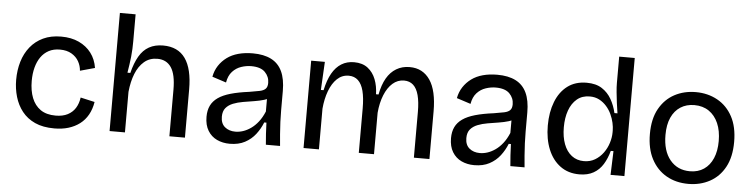

<svg xmlns="http://www.w3.org/2000/svg" viewBox="-44 -909 4440 1132"><g transform="rotate(5 2175.5 -343.0)"><path d="M300 13Q232 13 185 -8.5Q138 -30 108.5 -67.5Q79 -105 65 -153Q51 -201 51 -253Q51 -311 66 -361Q81 -411 111.5 -449Q142 -487 187.5 -508.5Q233 -530 294 -530Q354 -530 399 -509Q444 -488 472 -451Q500 -414 508 -363L421 -339Q419 -368 404.5 -394Q390 -420 362 -436.5Q334 -453 293 -453Q255 -453 227 -438Q199 -423 180.5 -396.5Q162 -370 152.5 -334Q143 -298 143 -255Q143 -197 160 -154Q177 -111 211.5 -87Q246 -63 301 -63Q343 -63 372 -78Q401 -93 417.5 -119.5Q434 -146 439 -182L523 -163Q516 -120 497.5 -87Q479 -54 450 -32Q421 -10 383.5 1.5Q346 13 300 13Z M626 0V-310V-699H719V-539Q719 -517 718 -494Q717 -471 714.5 -447.5Q712 -424 708.5 -400Q705 -376 701 -352H718Q733 -412 756 -451.5Q779 -491 814 -510.5Q849 -530 897 -530Q985 -530 1028.5 -468.5Q1072 -407 1072 -285V0H980V-276Q980 -366 952 -407.5Q924 -449 870 -449Q824 -449 792 -421.5Q760 -394 741.5 -347.5Q723 -301 717 -240V0Z M1338 13Q1296 13 1262 -3Q1228 -19 1208 -52Q1188 -85 1188 -134Q1188 -172 1201.5 -200Q1215 -228 1243.5 -248Q1272 -268 1317.5 -281Q1363 -294 1426 -302Q1464 -308 1487.5 -313Q1511 -318 1522 -329.5Q1533 -341 1533 -364Q1533 -401 1507 -427.5Q1481 -454 1425 -454Q1396 -454 1366 -444Q1336 -434 1314 -410Q1292 -386 1285 -345L1202 -372Q1209 -409 1228 -438Q1247 -467 1275.5 -488Q1304 -509 1342.5 -519.5Q1381 -530 1428 -530Q1493 -530 1536.5 -508Q1580 -486 1601.5 -440.5Q1623 -395 1623 -324V-210Q1623 -178 1624.5 -141.5Q1626 -105 1629 -68.5Q1632 -32 1635 0H1551Q1548 -32 1546 -64.5Q1544 -97 1543 -130H1530Q1515 -92 1490 -59.5Q1465 -27 1427.5 -7Q1390 13 1338 13ZM1365 -61Q1387 -61 1410 -68.5Q1433 -76 1456 -92Q1479 -108 1499 -133.5Q1519 -159 1534 -195V-291L1561 -287Q1545 -271 1518.5 -263Q1492 -255 1460 -250Q1428 -245 1395.5 -239.5Q1363 -234 1336.5 -223.5Q1310 -213 1294 -194Q1278 -175 1278 -142Q1278 -102 1302.5 -81.5Q1327 -61 1365 -61Z M1774 0V-317V-517H1855L1846 -350H1862Q1875 -411 1897.5 -450.5Q1920 -490 1952.5 -510Q1985 -530 2027 -530Q2077 -530 2108.5 -505.5Q2140 -481 2155.5 -441Q2171 -401 2172 -353H2187Q2198 -411 2220.5 -450Q2243 -489 2277.5 -509.5Q2312 -530 2356 -530Q2396 -530 2426 -514Q2456 -498 2477 -467Q2498 -436 2508.5 -389.5Q2519 -343 2519 -283V0H2427V-271Q2427 -330 2416.5 -369.5Q2406 -409 2384.5 -428.5Q2363 -448 2330 -448Q2292 -448 2262.5 -422Q2233 -396 2214.5 -350Q2196 -304 2191 -245V0H2101V-263Q2101 -325 2090.5 -366Q2080 -407 2058 -427.5Q2036 -448 2003 -448Q1963 -448 1934 -420.5Q1905 -393 1887.5 -346Q1870 -299 1865 -241V0Z M2785 13Q2743 13 2709 -3Q2675 -19 2655 -52Q2635 -85 2635 -134Q2635 -172 2648.5 -200Q2662 -228 2690.5 -248Q2719 -268 2764.5 -281Q2810 -294 2873 -302Q2911 -308 2934.5 -313Q2958 -318 2969 -329.5Q2980 -341 2980 -364Q2980 -401 2954 -427.5Q2928 -454 2872 -454Q2843 -454 2813 -444Q2783 -434 2761 -410Q2739 -386 2732 -345L2649 -372Q2656 -409 2675 -438Q2694 -467 2722.5 -488Q2751 -509 2789.5 -519.5Q2828 -530 2875 -530Q2940 -530 2983.5 -508Q3027 -486 3048.5 -440.5Q3070 -395 3070 -324V-210Q3070 -178 3071.5 -141.5Q3073 -105 3076 -68.5Q3079 -32 3082 0H2998Q2995 -32 2993 -64.5Q2991 -97 2990 -130H2977Q2962 -92 2937 -59.5Q2912 -27 2874.5 -7Q2837 13 2785 13ZM2812 -61Q2834 -61 2857 -68.5Q2880 -76 2903 -92Q2926 -108 2946 -133.5Q2966 -159 2981 -195V-291L3008 -287Q2992 -271 2965.5 -263Q2939 -255 2907 -250Q2875 -245 2842.5 -239.5Q2810 -234 2783.5 -223.5Q2757 -213 2741 -194Q2725 -175 2725 -142Q2725 -102 2749.5 -81.5Q2774 -61 2812 -61Z M3407 13Q3341 13 3294 -21.5Q3247 -56 3222 -117Q3197 -178 3197 -258Q3197 -337 3221 -398.5Q3245 -460 3291 -494.5Q3337 -529 3404 -529Q3459 -529 3494.5 -506Q3530 -483 3551 -446Q3572 -409 3582 -365H3600Q3595 -395 3591 -426.5Q3587 -458 3584 -488.5Q3581 -519 3581 -544V-699H3673V-254V0H3591L3596 -141H3580Q3568 -96 3546.5 -61Q3525 -26 3490.5 -6.5Q3456 13 3407 13ZM3427 -67Q3464 -67 3492.5 -84Q3521 -101 3541 -128.5Q3561 -156 3571 -188.5Q3581 -221 3581 -250V-262Q3581 -282 3575.5 -307Q3570 -332 3558.5 -357Q3547 -382 3528.5 -403Q3510 -424 3485.5 -437Q3461 -450 3429 -450Q3384 -450 3353.5 -424.5Q3323 -399 3307.5 -355.5Q3292 -312 3292 -256Q3292 -199 3308 -156.5Q3324 -114 3354.5 -90.5Q3385 -67 3427 -67Z M4052 13Q3978 13 3921.5 -19.5Q3865 -52 3833 -113Q3801 -174 3801 -261Q3801 -351 3834.5 -410.5Q3868 -470 3924 -500Q3980 -530 4050 -530Q4121 -530 4178 -498.5Q4235 -467 4267.5 -406.5Q4300 -346 4300 -257Q4300 -168 4267.5 -108Q4235 -48 4178.5 -17.5Q4122 13 4052 13ZM4055 -62Q4103 -62 4137.5 -85.5Q4172 -109 4190.5 -152Q4209 -195 4209 -254Q4209 -315 4189.5 -359.5Q4170 -404 4134 -428.5Q4098 -453 4048 -453Q4001 -453 3966 -430.5Q3931 -408 3912 -366Q3893 -324 3893 -263Q3893 -169 3937 -115.5Q3981 -62 4055 -62Z"/></g></svg>

Font: Bricolage Grotesque 17pt
Style: Regular
Weight: 400
Version: Version 1.001;gftools[0.9.33.dev8+g029e19f]